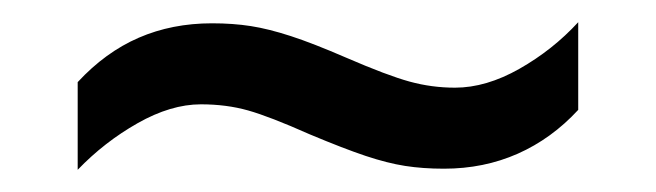

<svg xmlns="http://www.w3.org/2000/svg" viewBox="-20 -409 591 173"><path d="M50 -335Q75 -362 105 -375Q135 -388 171 -388Q190 -388 206 -385.5Q222 -383 242 -376.5Q262 -370 292 -357Q329 -341 349 -335.5Q369 -330 390 -330Q418 -330 448 -347Q478 -364 501 -389V-310Q477 -284 446.5 -270.5Q416 -257 380 -257Q361 -257 345 -259.5Q329 -262 309.5 -268.5Q290 -275 259 -288Q223 -304 203.5 -309.5Q184 -315 161 -315Q134 -315 104 -298Q74 -281 50 -256Z"/></svg>

Font: guzrati15
Style: Regular
Weight: 400
Designer: Jelle Bosma - Monotype Design Team
Foundry: Monotype Imaging Inc.
Version: Version 2.006